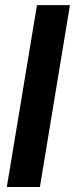

<svg xmlns="http://www.w3.org/2000/svg" viewBox="-20 -748 300 768"><path d="M259.8 -727.5 139.6 0H7.3L127.9 -727.5Z"/></svg>

Font: Inter Tight SemiBold
Style: Italic
Weight: 600
Italic angle: -9.39999°
Designer: Rasmus Andersson
Foundry: rsms
Version: Version 3.004